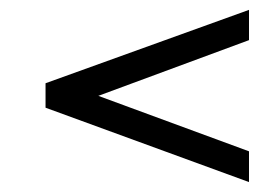

<svg xmlns="http://www.w3.org/2000/svg" viewBox="-20 -431 527 387"><path d="M178.2 -237.8 481.9 -126V-64L71.8 -213.9V-263.2L481.9 -411.1V-350.1Z"/></svg>

Font: Linear Smooth
Style: Bold
Weight: 700
Designer: Philipp H. Poll, Flanker
Foundry: Philipp H. Poll, reworked by Flanker
Version: Version 1.061 | FøM Fix